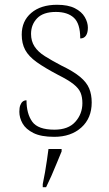

<svg xmlns="http://www.w3.org/2000/svg" viewBox="-20 -563 455 804"><path d="M207 10Q152 10 120 -6Q88 -22 74.5 -46Q61 -70 61 -95Q61 -112 65 -122.5Q69 -133 75.5 -138Q82 -143 91 -143Q91 -87 115 -53.5Q139 -20 208 -20Q266 -20 295.5 -53Q325 -86 325 -131Q325 -156 317.5 -174.5Q310 -193 288 -210.5Q266 -228 224 -249Q167 -279 133.5 -303Q100 -327 85.5 -354Q71 -381 71 -418Q71 -475 111 -509Q151 -543 219 -543Q265 -543 293.5 -528.5Q322 -514 335 -491.5Q348 -469 348 -447Q348 -426 340 -414Q332 -402 316 -402Q316 -464 289.5 -488.5Q263 -513 214 -513Q161 -513 135.5 -486.5Q110 -460 110 -421Q110 -391 124.5 -368.5Q139 -346 167.5 -328Q196 -310 236 -289Q288 -264 315.5 -241Q343 -218 353.5 -192.5Q364 -167 364 -134Q364 -68 320.5 -29Q277 10 207 10ZM159 208Q164 184 168.5 158.5Q173 133 176.5 108Q180 83 183 61H238V71Q229 92 218 119.5Q207 147 195 174Q183 201 173 221H159Z"/></svg>

Font: Noto Serif Armenian ExtraLight
Style: Regular
Weight: 250
Version: Version 2.007